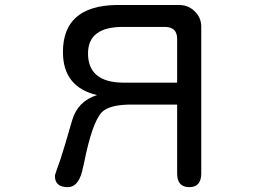

<svg xmlns="http://www.w3.org/2000/svg" viewBox="-20 -728 1040 770"><path d="M232.4 -519.5Q232.4 -704.1 446.3 -708H698.2Q737.3 -708 763.7 -679.7Q787.1 -655.3 787.1 -621.1V-32.2Q787.1 22.5 739.3 22.5Q690.4 22.5 690.4 -32.2V-308.6H497.1Q417 -306.6 388.7 -278.3Q349.6 -238.3 316.4 -71.3L308.6 -38.1Q292 22.5 252 22.5Q200.2 22.5 200.2 -22.5Q200.2 -28.3 221.7 -86.9Q237.3 -133.8 269.5 -246.1Q292 -322.3 369.1 -346.7Q232.4 -378.9 232.4 -519.5ZM640.6 -620.1H472.7Q333 -620.1 333 -513.7Q333 -397.5 474.6 -396.5H690.4V-572.3Q690.4 -620.1 640.6 -620.1Z"/></svg>

Font: KTXP_ComRound
Style: Medium
Weight: 500
Version: Version 1.01;May 16, 2022;FontCreator 13.0.0.2683 64-bit